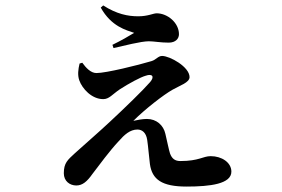

<svg xmlns="http://www.w3.org/2000/svg" viewBox="-20 -636 1040 707"><path d="M283 -405 273 -402C268 -381 265 -360 272 -340C283 -309 318 -271 360 -271C382 -271 393 -288 421 -307C455 -329 498 -352 516 -357C541 -366 550 -354 533 -334C505 -302 440 -239 384 -187C350 -155 287 -100 256 -72C229 -47 215 -36 215 2C215 31 237 47 261 47C284 47 301 32 320 5C346 -29 384 -81 417 -116C438 -140 459 -159 486 -159C503 -159 518 -148 522 -121C526 -94 528 -64 532 -32C540 25 576 51 667 51C755 51 832 41 832 -4C832 -38 796 -61 756 -61C727 -61 713 -43 644 -43C624 -43 613 -52 606 -71C602 -83 595 -118 589 -143C582 -175 556 -198 521 -198C504 -198 485 -194 471 -191C514 -234 582 -287 616 -306C642 -321 678 -332 678 -352C678 -390 605 -430 577 -430C562 -430 555 -416 538 -411C488 -396 371 -367 335 -367C314 -367 296 -387 283 -405ZM351 -608C390 -538 445 -525 474 -515C453 -502 425 -486 394 -471L398 -459C434 -467 499 -484 528 -484C547 -484 571 -479 601 -479C627 -479 639 -494 639 -510C639 -552 597 -587 557 -587C544 -587 525 -576 489 -576C451 -576 410 -584 360 -616Z"/></svg>

Font: Noto Serif SC
Style: Bold
Weight: 700
Designer: Ryoko NISHIZUKA 西塚涼子 (kana & ideographs); Frank Grießhammer (Latin, Greek & Cyrillic); Wenlong ZHANG 张文龙 (bopomofo); San
Foundry: Adobe
Version: Version 2.001;hotconv 1.1.0;makeotfexe 2.6.0